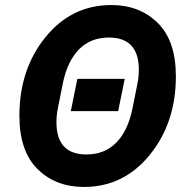

<svg xmlns="http://www.w3.org/2000/svg" viewBox="-20 -730 745 762"><path d="M313 12Q201 12 129 -59Q57 -130 57 -271Q57 -455 160.5 -582.5Q264 -710 422 -710Q534 -710 606 -639Q678 -568 678 -427Q678 -243 574.5 -115.5Q471 12 313 12ZM323 -117Q395 -117 441 -163.5Q487 -210 505 -296L526 -401Q531 -427 531 -453Q531 -581 412 -581Q340 -581 294 -534.5Q248 -488 230 -402L209 -297Q204 -271 204 -245Q204 -117 323 -117ZM449 -289H261L287 -417H475Z"/></svg>

Font: Aneliza
Style: Bold Italic
Weight: 700
Italic angle: -11.31°
Designer: Mike Abbink, Paul van der Laan, Pieter van Rosmalen
Foundry: Bold Monday
Version: Version 3.0